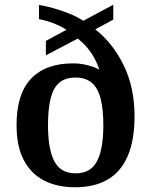

<svg xmlns="http://www.w3.org/2000/svg" viewBox="-20 -782 639 812"><path d="M298 10Q221 10 165.5 -19Q110 -48 80 -106Q50 -164 50 -253Q50 -385 111.5 -449.5Q173 -514 289 -514Q311 -514 331 -510.5Q351 -507 369 -501Q387 -495 400 -487Q390 -520 368.5 -554Q347 -588 309 -619L174 -548V-609L261 -656Q236 -672 208 -683Q180 -694 145 -701V-761Q172 -757 205.5 -747.5Q239 -738 273 -724.5Q307 -711 332 -694L459 -762V-699L383 -658Q458 -599 503.5 -505Q549 -411 549 -291Q549 -190 520.5 -123Q492 -56 436 -23Q380 10 298 10ZM300 -49Q364 -49 390.5 -100.5Q417 -152 417 -252Q417 -320 405.5 -365Q394 -410 368 -432Q342 -454 299 -454Q256 -454 230.5 -432Q205 -410 194 -365.5Q183 -321 183 -252Q183 -152 209.5 -100.5Q236 -49 300 -49Z"/></svg>

Font: Noto Serif Armenian SemiBold
Style: Regular
Weight: 600
Version: Version 2.007